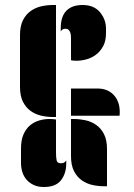

<svg xmlns="http://www.w3.org/2000/svg" viewBox="-20 -746 534 768"><path d="M204 -278H192Q169 -278 146 -283Q123 -288 103.5 -301.5Q84 -315 72 -338.5Q60 -362 60 -398V-606Q60 -642 72 -665.5Q84 -689 103.5 -702.5Q123 -716 146 -721Q169 -726 192 -726H204ZM264 -593Q264 -597 263.5 -603.5Q263 -610 261 -616Q259 -622 254.5 -626.5Q250 -631 241 -631Q229 -631 223 -620V-634Q223 -680 245.5 -703Q268 -726 310 -726Q356 -726 380 -697Q404 -668 404 -631V-613Q404 -582 392.5 -561Q381 -540 363.5 -527Q346 -514 325.5 -508.5Q305 -503 286 -503Q280 -503 274.5 -503.5Q269 -504 264 -505ZM408 -1H396Q373 -1 350 -6Q327 -11 307.5 -24.5Q288 -38 276 -61.5Q264 -85 264 -121V-270H276Q298 -270 321.5 -265Q345 -260 364.5 -246.5Q384 -233 396 -209.5Q408 -186 408 -150ZM204 -136Q204 -116 206.5 -104.5Q209 -93 223 -93Q232 -93 235.5 -95Q239 -97 245 -104V-93Q245 -52 224 -25Q203 2 155 2Q132 2 115 -6Q98 -14 86.5 -27Q75 -40 69.5 -57.5Q64 -75 64 -93V-152Q64 -186 74 -208.5Q84 -231 100 -244.5Q116 -258 136.5 -264Q157 -270 177 -270Q184 -270 190.5 -269.5Q197 -269 204 -268ZM264 -392H369Q411 -392 435 -366Q459 -340 459 -298Q459 -286 458 -283H264Z"/></svg>

Font: Kenia
Style: Regular
Weight: 400
Designer: Julia Petretta
Foundry: Julia Petretta
Version: Version 1.001